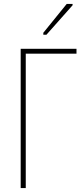

<svg xmlns="http://www.w3.org/2000/svg" viewBox="-20 -964 432 984"><path d="M202 -786H218L352 -937V-944H322L202 -796ZM86 0H112V-689H372V-714H86Z"/></svg>

Font: Noto Sans Condensed Thin
Style: Regular
Weight: 100
Width: 3
Designer: Monotype Design Team
Foundry: Monotype Imaging Inc.
Version: Version 2.013